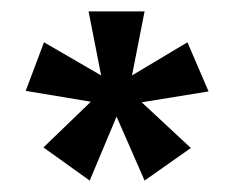

<svg xmlns="http://www.w3.org/2000/svg" viewBox="-20 -720 412 336"><path d="M57 -646 25 -561 139 -542 56 -462 137 -404 184 -516 233 -404 314 -461 228 -541 345 -560 308 -646 211 -588 233 -700H135L157 -588Z"/></svg>

Font: Advent Pro SemiBold
Style: Regular
Weight: 600
Designer: VivaRado, Andreas Kalpakidis
Foundry: VivaRado, Andreas Kalpakidis
Version: Version 3.000